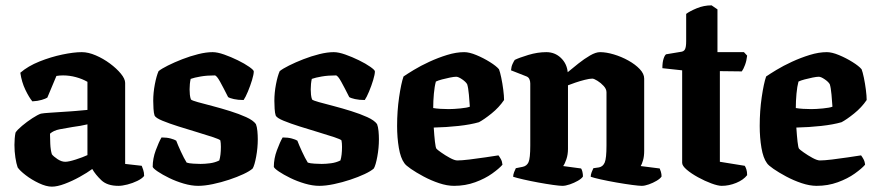

<svg xmlns="http://www.w3.org/2000/svg" viewBox="-20 -695 3274 718"><path d="M174 3Q153 3 125.5 -10Q98 -23 76 -40Q54 -57 46 -69Q41 -83 37.5 -106Q34 -129 34 -153Q34 -165 35 -177Q36 -189 38 -199Q44 -209 62.5 -224.5Q81 -240 101 -253Q121 -266 133 -270Q143 -272 167.5 -273.5Q192 -275 220 -277Q236 -278 243 -278.5Q250 -279 262.5 -280Q275 -281 307 -284V-389Q288 -400 264 -406.5Q240 -413 216 -413Q203 -413 191 -411L157 -330Q151 -326 136 -321.5Q121 -317 101 -316Q89 -330 75 -359Q61 -388 56 -423Q85 -448 127.5 -465Q170 -482 213 -491Q256 -500 286 -500Q310 -500 338 -488Q366 -476 391 -457.5Q416 -439 432 -419.5Q448 -400 448 -385V-82L510 -75Q512 -70 515.5 -60Q519 -50 519 -37Q511 -27 493.5 -18.5Q476 -10 456.5 -5Q437 0 423 0Q381 0 359 -21Q337 -42 325 -63Q306 -49 278 -33.5Q250 -18 222 -7.5Q194 3 174 3ZM224 -90Q237 -90 263.5 -98.5Q290 -107 307 -115V-230Q295 -227 280.5 -224.5Q266 -222 251 -220Q226 -216 203 -211.5Q180 -207 167 -195Q167 -181 168 -157.5Q169 -134 174 -118Q180 -110 195 -100Q210 -90 224 -90Z M721 0Q696 0 667 -8.5Q638 -17 612.5 -29.5Q587 -42 570 -53.5Q553 -65 551 -71Q551 -102 562.5 -133Q574 -164 584 -181Q604 -181 618.5 -177Q633 -173 639 -169Q645 -153 656.5 -128Q668 -103 678 -87Q686 -84 703.5 -83Q721 -82 730 -82Q746 -82 765 -84.5Q784 -87 800 -95Q806 -114 806 -146Q806 -160 804 -170Q801 -174 777 -182Q753 -190 718 -200.5Q683 -211 648 -222Q613 -233 587.5 -243.5Q562 -254 558 -263Q555 -272 554 -288.5Q553 -305 553 -318Q553 -348 559 -379.5Q565 -411 573 -429Q584 -438 608 -450Q632 -462 661.5 -473.5Q691 -485 721 -492.5Q751 -500 775 -500Q793 -500 818.5 -491Q844 -482 869.5 -469.5Q895 -457 912 -445Q929 -433 929 -428Q929 -417 922.5 -395.5Q916 -374 907 -352.5Q898 -331 891 -321Q870 -321 854.5 -324.5Q839 -328 833 -332Q816 -366 803 -389.5Q790 -413 783 -413Q754 -413 730.5 -409Q707 -405 693 -400Q691 -391 690 -381Q689 -371 689 -361Q689 -351 690 -341Q691 -331 694 -323Q698 -319 720 -313Q742 -307 774.5 -298.5Q807 -290 840.5 -279.5Q874 -269 900.5 -257Q927 -245 937 -231Q941 -221 942.5 -205Q944 -189 944 -174Q944 -142 938 -109.5Q932 -77 925 -65Q914 -55 890.5 -44Q867 -33 837 -23Q807 -13 776 -6.5Q745 0 721 0Z M1174 0Q1149 0 1120 -8.5Q1091 -17 1065.5 -29.5Q1040 -42 1023 -53.5Q1006 -65 1004 -71Q1004 -102 1015.5 -133Q1027 -164 1037 -181Q1057 -181 1071.5 -177Q1086 -173 1092 -169Q1098 -153 1109.5 -128Q1121 -103 1131 -87Q1139 -84 1156.5 -83Q1174 -82 1183 -82Q1199 -82 1218 -84.5Q1237 -87 1253 -95Q1259 -114 1259 -146Q1259 -160 1257 -170Q1254 -174 1230 -182Q1206 -190 1171 -200.5Q1136 -211 1101 -222Q1066 -233 1040.5 -243.5Q1015 -254 1011 -263Q1008 -272 1007 -288.5Q1006 -305 1006 -318Q1006 -348 1012 -379.5Q1018 -411 1026 -429Q1037 -438 1061 -450Q1085 -462 1114.5 -473.5Q1144 -485 1174 -492.5Q1204 -500 1228 -500Q1246 -500 1271.5 -491Q1297 -482 1322.5 -469.5Q1348 -457 1365 -445Q1382 -433 1382 -428Q1382 -417 1375.5 -395.5Q1369 -374 1360 -352.5Q1351 -331 1344 -321Q1323 -321 1307.5 -324.5Q1292 -328 1286 -332Q1269 -366 1256 -389.5Q1243 -413 1236 -413Q1207 -413 1183.5 -409Q1160 -405 1146 -400Q1144 -391 1143 -381Q1142 -371 1142 -361Q1142 -351 1143 -341Q1144 -331 1147 -323Q1151 -319 1173 -313Q1195 -307 1227.5 -298.5Q1260 -290 1293.5 -279.5Q1327 -269 1353.5 -257Q1380 -245 1390 -231Q1394 -221 1395.5 -205Q1397 -189 1397 -174Q1397 -142 1391 -109.5Q1385 -77 1378 -65Q1367 -55 1343.5 -44Q1320 -33 1290 -23Q1260 -13 1229 -6.5Q1198 0 1174 0Z M1678 0Q1652 0 1622 -10Q1592 -20 1564 -35Q1536 -50 1516.5 -63.5Q1497 -77 1492 -85Q1478 -104 1471.5 -142Q1465 -180 1465 -224Q1465 -280 1472.5 -331.5Q1480 -383 1489 -409Q1502 -418 1527.5 -433.5Q1553 -449 1585.5 -464Q1618 -479 1652 -489.5Q1686 -500 1716 -500Q1735 -500 1761.5 -489Q1788 -478 1812 -463Q1836 -448 1846 -436Q1850 -426 1854.5 -404.5Q1859 -383 1862 -359.5Q1865 -336 1865 -321Q1846 -293 1818 -270.5Q1790 -248 1771 -238Q1740 -229 1694.5 -224Q1649 -219 1602 -218Q1604 -187 1606.5 -165Q1609 -143 1612 -139Q1614 -136 1629.5 -125Q1645 -114 1662.5 -104.5Q1680 -95 1690 -95Q1706 -95 1735.5 -98.5Q1765 -102 1794.5 -106.5Q1824 -111 1844 -114Q1848 -109 1853 -100Q1858 -91 1859 -79Q1847 -65 1820.5 -46Q1794 -27 1757 -13.5Q1720 0 1678 0ZM1658 -287Q1676 -287 1701.5 -289.5Q1727 -292 1737 -296Q1736 -314 1733.5 -341Q1731 -368 1727 -380Q1722 -389 1708 -398.5Q1694 -408 1686 -408Q1678 -408 1663 -405Q1648 -402 1633 -398Q1618 -394 1610 -390Q1605 -372 1602.5 -344.5Q1600 -317 1600 -291Q1611 -289 1627 -288Q1643 -287 1658 -287Z M2083 0Q2073 0 2048 -3.5Q2023 -7 1993 -12.5Q1963 -18 1937 -24Q1911 -30 1899 -34Q1899 -42 1902.5 -51Q1906 -60 1909 -66L1934 -71Q1950 -74 1956.5 -88.5Q1963 -103 1963 -151V-383Q1963 -392 1959.5 -399.5Q1956 -407 1947 -410L1891 -432Q1892 -446 1897 -456.5Q1902 -467 1905 -471Q1921 -479 1955.5 -489.5Q1990 -500 2023 -500Q2055 -500 2077.5 -478.5Q2100 -457 2103 -425Q2121 -440 2143 -457.5Q2165 -475 2186.5 -487.5Q2208 -500 2224 -500Q2247 -500 2275.5 -491.5Q2304 -483 2330 -468.5Q2356 -454 2372.5 -436.5Q2389 -419 2389 -401V-131Q2389 -110 2384.5 -95Q2380 -80 2376 -74L2447 -65Q2449 -61 2451.5 -52.5Q2454 -44 2454 -35Q2449 -27 2435.5 -19Q2422 -11 2406.5 -5.5Q2391 0 2380 0Q2370 0 2343.5 -3.5Q2317 -7 2285.5 -12.5Q2254 -18 2227 -24Q2200 -30 2189 -34Q2189 -42 2192.5 -51Q2196 -60 2199 -66L2220 -69Q2235 -72 2241.5 -87.5Q2248 -103 2248 -151V-350Q2248 -362 2237.5 -373.5Q2227 -385 2214 -393Q2201 -401 2195 -401Q2185 -401 2167 -396.5Q2149 -392 2131.5 -386Q2114 -380 2104 -376V-138Q2104 -117 2098 -99.5Q2092 -82 2086 -74L2153 -65Q2156 -61 2158 -52.5Q2160 -44 2160 -35Q2155 -27 2141 -19Q2127 -11 2111 -5.5Q2095 0 2083 0Z M2679 0Q2665 0 2640.5 -9Q2616 -18 2590.5 -32Q2565 -46 2548 -60.5Q2531 -75 2531 -86V-432L2457 -440Q2457 -462 2461.5 -475.5Q2466 -489 2471 -492L2525 -501Q2537 -502 2541.5 -510.5Q2546 -519 2546 -541V-643Q2559 -653 2585.5 -664Q2612 -675 2641 -675L2663 -660V-500H2762L2774 -487Q2772 -468 2766 -452Q2760 -436 2754 -428L2672 -429V-90L2765 -75Q2768 -71 2771 -62Q2774 -53 2774 -40Q2760 -22 2733 -11Q2706 0 2679 0Z M3034 0Q3008 0 2978 -10Q2948 -20 2920 -35Q2892 -50 2872.5 -63.5Q2853 -77 2848 -85Q2834 -104 2827.5 -142Q2821 -180 2821 -224Q2821 -280 2828.5 -331.5Q2836 -383 2845 -409Q2858 -418 2883.5 -433.5Q2909 -449 2941.5 -464Q2974 -479 3008 -489.5Q3042 -500 3072 -500Q3091 -500 3117.5 -489Q3144 -478 3168 -463Q3192 -448 3202 -436Q3206 -426 3210.5 -404.5Q3215 -383 3218 -359.5Q3221 -336 3221 -321Q3202 -293 3174 -270.5Q3146 -248 3127 -238Q3096 -229 3050.5 -224Q3005 -219 2958 -218Q2960 -187 2962.5 -165Q2965 -143 2968 -139Q2970 -136 2985.5 -125Q3001 -114 3018.5 -104.5Q3036 -95 3046 -95Q3062 -95 3091.5 -98.5Q3121 -102 3150.5 -106.5Q3180 -111 3200 -114Q3204 -109 3209 -100Q3214 -91 3215 -79Q3203 -65 3176.5 -46Q3150 -27 3113 -13.5Q3076 0 3034 0ZM3014 -287Q3032 -287 3057.5 -289.5Q3083 -292 3093 -296Q3092 -314 3089.5 -341Q3087 -368 3083 -380Q3078 -389 3064 -398.5Q3050 -408 3042 -408Q3034 -408 3019 -405Q3004 -402 2989 -398Q2974 -394 2966 -390Q2961 -372 2958.5 -344.5Q2956 -317 2956 -291Q2967 -289 2983 -288Q2999 -287 3014 -287Z"/></svg>

Font: Texturina 72pt ExtraBold
Style: Regular
Weight: 800
Designer: Guillermo Torres Carreño
Foundry: Omnibus-Type
Version: Version 1.002; ttfautohint (v1.8.3)